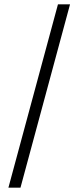

<svg xmlns="http://www.w3.org/2000/svg" viewBox="-20 -765 364 891"><path d="M75 106H19L249 -745H305Z"/></svg>

Font: 42dot Sans Light Light
Style: Regular
Weight: 300
Version: Version 1.000